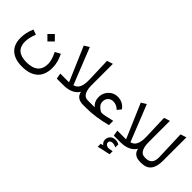

<svg xmlns="http://www.w3.org/2000/svg" viewBox="29 -1506 2595 2595"><g transform="rotate(45 1326.5 -208.5)"><path d="M336.9 218.8Q200.7 218.8 124.8 152.3Q48.8 85.9 48.8 -43Q48.8 -145.5 93.8 -246.1L166.5 -219.2Q127.4 -123.5 127.4 -51.3Q127.4 134.3 338.4 134.3Q563.5 134.3 563.5 -60.1Q563.5 -128.9 511.2 -234.9L586.9 -276.4Q642.1 -167.5 642.1 -63Q642.1 76.7 563.5 147.7Q484.9 218.8 336.9 218.8ZM340.8 -407.7 411.6 -336.4 340.8 -265.6 269.5 -336.4Z M1180.7 -268.1Q1180.7 -230 1186.3 -198.7Q1191.9 -167.5 1204.1 -141.8Q1216.3 -116.2 1237.3 -102.1Q1258.3 -87.9 1287.1 -87.9H1293Q1301.8 -87.9 1301.8 -52.7V-36.1Q1301.8 0 1293 0H1286.6Q1225.1 0 1188.7 -26.9Q1152.3 -53.7 1142.6 -105.5Q1076.7 0 909.7 0H785.6L771 -81.5H938.5L727.5 -573.2L799.3 -617.7L1007.3 -96.2Q1113.3 -117.2 1107.4 -300.8L1095.7 -649.9L1180.7 -677.2Z M1544.9 -323.2Q1498.5 -323.2 1470.2 -294.2Q1441.9 -265.1 1441.9 -221.7Q1441.9 -181.2 1462.4 -155.3Q1482.9 -129.4 1522.5 -106Q1531.2 -101.1 1547.9 -101.1Q1569.3 -101.1 1608.4 -109.4L1728 -135.7V-53.7Q1521 0 1346.7 0H1287.6Q1264.2 0 1264.2 -36.1V-52.7Q1264.2 -87.9 1287.6 -87.9H1421.4Q1360.8 -142.1 1360.8 -225.1Q1360.8 -300.8 1413.6 -355.7Q1466.3 -410.6 1540.5 -410.6Q1642.6 -410.6 1702.1 -328.6L1657.2 -272.9Q1607.9 -323.2 1544.9 -323.2Z M1866.7 193.4Q1848.1 179.7 1838.6 162.4Q1829.1 145 1829.1 122.6Q1829.1 78.1 1857.9 50.3Q1886.7 22.5 1934.1 22.5Q1942.9 22.5 1951.9 23.7Q1960.9 24.9 1969.5 27.3Q1978 29.8 1986.1 33.2Q1994.1 36.6 2002 41.5V97.7Q1962.9 79.6 1938 79.6Q1915 79.6 1898.9 90.1Q1882.8 100.6 1882.8 122.6Q1882.8 156.7 1930.7 170.4Q1934.1 171.4 1941.4 171.4Q1947.3 171.4 1958.3 169.7Q1969.2 168 1985.6 164.6Q2002 161.1 2013.2 159.7V218.3Q1994.1 222.7 1967 228.5Q1939.9 234.4 1919.7 238.5Q1899.4 242.7 1874.3 248.5Q1849.1 254.4 1828.1 259.8V202.6Q1833.5 201.2 1840.6 199.7Q1847.7 198.2 1854.5 196.5Q1861.3 194.8 1866.7 193.4ZM2270.5 -268.1Q2270.5 -230 2276.1 -198.7Q2281.7 -167.5 2293.9 -141.8Q2306.2 -116.2 2327.1 -102.1Q2348.1 -87.9 2377 -87.9H2382.8Q2391.6 -87.9 2391.6 -52.7V-36.1Q2391.6 0 2382.8 0H2376.5Q2314.9 0 2278.6 -26.9Q2242.2 -53.7 2232.4 -105.5Q2166.5 0 1999.5 0H1875.5L1860.8 -81.5H2028.3L1817.4 -573.2L1889.2 -617.7L2097.2 -96.2Q2203.1 -117.2 2197.3 -300.8L2185.5 -649.9L2270.5 -677.2Z M2377.4 -87.9H2397.9Q2521 -87.9 2515.6 -234.4L2501 -649.9L2585.9 -677.2V-227.5Q2585.9 0 2402.3 0H2377.4Q2354 0 2354 -36.1V-52.7Q2354 -87.9 2377.4 -87.9Z"/></g></svg>

Font: Samim FD-WOL
Style: FD-WOL
Weight: 400
Foundry: DejaVu fonts team - Redesigned by Saber Rastikerdar
Version: Version 4.0.0